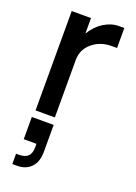

<svg xmlns="http://www.w3.org/2000/svg" viewBox="-150 -571 645 908"><g transform="rotate(20 173.0 -117.0)"><path d="M50.8 -500H147.9V-421.9Q172.4 -463.4 209.5 -486.6Q246.6 -509.8 285.2 -509.8H312V-409.2H286.1Q227.5 -409.2 187.7 -375.2Q147.9 -341.3 147.9 -289.1V0H50.8ZM44.9 35.2H154.8V168Q154.8 222.2 128.2 249Q101.6 275.9 59.1 275.9H34.2V224.1H47.9Q78.1 224.1 93.5 210.2Q108.9 196.3 108.9 162.1V147H44.9Z"/></g></svg>

Font: Overused Grotesk Medium
Style: Regular
Weight: 500
Version: Version 0.002